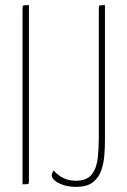

<svg xmlns="http://www.w3.org/2000/svg" viewBox="-20 -720 498 750"><path d="M68 0V-684Q68 -692 69 -695.5Q70 -699 75.5 -699.5Q81 -700 93 -700V-10Q93 -5 91.5 -3Q90 -1 85 -0.5Q80 0 68 0ZM277 10Q250 10 228.5 3Q207 -4 194.5 -14.5Q182 -25 182 -35Q182 -40 184.5 -45.5Q187 -51 190 -54Q204 -37 225.5 -25.5Q247 -14 276 -14Q320 -14 339 -39.5Q358 -65 362 -104Q366 -143 366 -184V-685Q366 -693 367 -696Q368 -699 373 -699.5Q378 -700 390 -700V-172Q390 -144 387.5 -112.5Q385 -81 375 -53Q365 -25 342 -7.5Q319 10 277 10Z"/></svg>

Font: Yanone Kaffeesatz ExtraLight ExtraLight
Style: Regular
Weight: 250
Version: Version 2.003